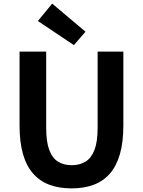

<svg xmlns="http://www.w3.org/2000/svg" viewBox="-20 -1026 788 1060"><path d="M376 14Q307 14 254 -5.5Q201 -25 163.5 -67Q126 -109 107 -175Q88 -241 88 -333V-741H235V-320Q235 -243 252 -198Q269 -153 300.5 -133.5Q332 -114 376 -114Q420 -114 452 -133.5Q484 -153 501.5 -198Q519 -243 519 -320V-741H661V-333Q661 -241 642 -175Q623 -109 586 -67Q549 -25 496 -5.5Q443 14 376 14ZM388 -777 189 -910 268 -1006 452 -851Z"/></svg>

Font: Noto Sans KR
Style: Bold
Weight: 700
Designer: Ryoko NISHIZUKA  (kana, bopomofo & ideographs); Paul D. Hunt (Latin, Greek & Cyrillic); Sandoll Communications , Soo-you
Foundry: Adobe
Version: Version 2.004-H2;hotconv 1.0.118;makeotfexe 2.5.65603